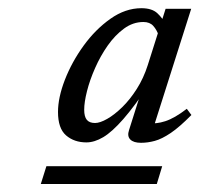

<svg xmlns="http://www.w3.org/2000/svg" viewBox="-20 -692 498 480"><path d="M82 -232 96 -276.5H385.5L372 -232ZM302.5 -366.5 339.5 -483.5H354.5Q316.5 -426.5 288.2 -394.2Q260 -362 238 -349Q216 -336 196 -336Q165.5 -336 145.2 -353.5Q125 -371 125 -412Q125 -448 142.2 -492.5Q159.5 -537 189 -577.8Q218.5 -618.5 256 -645Q293.5 -671.5 333.5 -671.5Q360 -671.5 373.5 -658.8Q387 -646 394.5 -631L377 -602.5Q372 -617.5 363.2 -627.2Q354.5 -637 338.5 -637Q312.5 -637 290 -620.5Q267.5 -604 249.2 -578Q231 -552 217.8 -522Q204.5 -492 197.5 -464.2Q190.5 -436.5 190.5 -417.5Q190.5 -400.5 197 -392.5Q203.5 -384.5 217.5 -384.5Q230 -384.5 248 -394.8Q266 -405 285.5 -424Q305 -443 322 -469.8Q339 -496.5 349.5 -529.5L394 -670H452H458L362.5 -369.5L351 -384.5Q370 -381.5 393.2 -389Q416.5 -396.5 447 -420L458.5 -404.5Q429 -374.5 406.8 -359.5Q384.5 -344.5 367 -339.8Q349.5 -335 332.5 -335Q314 -335 305.8 -343.2Q297.5 -351.5 302.5 -366.5Z"/></svg>

Font: Newsreader 16pt
Style: Italic
Weight: 400
Italic angle: -17°
Designer: Hugues Gentile
Foundry: Production Type
Version: Version 1.003